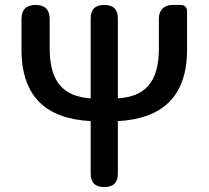

<svg xmlns="http://www.w3.org/2000/svg" viewBox="-20 -757 845 777"><path d="M457 -548V-682C457 -719 439 -737 402 -737C365 -737 347 -719 347 -682V-359C238 -366 181 -424 181 -561V-680C181 -718 162 -737 124 -737C86 -737 67 -718 67 -680V-556C67 -362 171 -276 347 -267V-55C347 -18 365 0 402 0C439 0 457 -18 457 -55V-267C632 -276 737 -362 737 -556V-712C737 -727 727 -737 712 -737H680H677C644 -737 623 -716 623 -683V-561C623 -424 567 -366 457 -359Z"/></svg>

Font: GenSenRounded2 TW M
Style: Regular
Weight: 500
Version: Version 2.100;PS 2.1;hotconv 16.6.51;makeotf.lib2.5.65220 DE